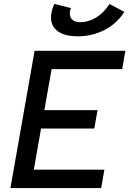

<svg xmlns="http://www.w3.org/2000/svg" viewBox="-20 -950 653 970"><path d="M32.7 0 154.8 -693.4H613.3L597.2 -600.6H240.7L204.1 -393.6H472.7L456.5 -300.8H187.5L150.9 -92.8H507.3L491.2 0ZM373 -766.6Q299.3 -766.6 264.4 -798.3Q229.5 -830.1 240.2 -886.2Q245.1 -912.1 254.9 -930.2L338.4 -909.2Q335 -901.4 334 -895Q329.1 -868.2 342.8 -853Q356.4 -837.9 385.7 -837.9Q425.8 -837.9 463.4 -860.1Q501 -882.3 527.8 -921.9L533.2 -929.7L608.4 -890.1L602.1 -880.9Q564.9 -827.1 504.6 -796.9Q444.3 -766.6 373 -766.6Z"/></svg>

Font: Cascadia Code NF
Style: Italic
Weight: 400
Italic angle: -10°
Monospace: yes
Designer: Aaron Bell
Foundry: Saja Typeworks
Version: Version 2404.023; ttfautohint (v1.8.4)